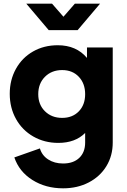

<svg xmlns="http://www.w3.org/2000/svg" viewBox="-20 -804 688 1044"><path d="M58 52 197 3Q208 41 242 63Q276 85 323 85Q379 85 411 54.5Q443 24 443 -29V-81Q389 -27 297 -27Q222 -27 161.5 -61.5Q101 -96 67 -157Q33 -218 33 -294Q33 -369 66.5 -429.5Q100 -490 159.5 -524Q219 -558 294 -558Q395 -558 453 -489V-546H593V-29Q593 43 558.5 99.5Q524 156 462.5 188Q401 220 323 220Q228 220 156 174.5Q84 129 58 52ZM318 -163Q374 -163 408.5 -198.5Q443 -234 443 -292Q443 -350 408.5 -386.5Q374 -423 318 -423Q261 -423 224.5 -386.5Q188 -350 188 -292Q188 -235 224.5 -199Q261 -163 318 -163ZM123 -784H263L325 -713L387 -784H524L402 -640H245Z"/></svg>

Font: Eudoxus Sans ExtraBold
Style: Regular
Weight: 800
Designer: Stijn de Vries
Foundry: tokotype
Version: Version 2.005